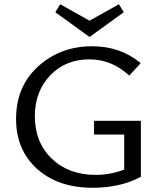

<svg xmlns="http://www.w3.org/2000/svg" viewBox="-20 -883 761 909"><path d="M566 -825 404 -708 242 -825 265 -863 404 -785 543 -863ZM425 -311H647V-46Q550 6 419 6Q255 6 155.5 -83.5Q56 -173 56 -320Q56 -474 161 -569Q266 -664 416 -664Q551 -664 646 -584L592 -525Q509 -602 403 -602Q290 -602 217.5 -526Q145 -450 145 -333Q145 -209 225 -132Q305 -55 433 -55Q502 -55 568 -80V-246H425Z"/></svg>

Font: EauTest Medium
Style: Regular
Weight: 500
Designer: Christian Thalmann (Catharsis Fonts)
Version: Version 0.001;PS 000.001;hotconv 1.0.88;makeotf.lib2.5.64775